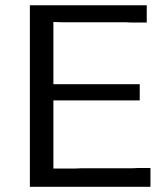

<svg xmlns="http://www.w3.org/2000/svg" viewBox="-20 -714 637 734"><path d="M94.2 0V-693.8H541V-627.9H483.9L459 -628.9H219.2L184.1 -629.9V-392.1H514.2V-330.1H184.1V-69.8H269L293 -70.8H486.8L508.8 -71.8H555.2V0Z"/></svg>

Font: CMU Sans Serif
Style: Medium
Weight: 500
Version: Version 0.7.0